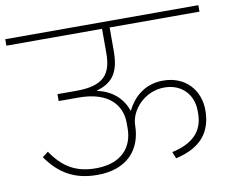

<svg xmlns="http://www.w3.org/2000/svg" viewBox="-94 -791 1014 848"><g transform="rotate(-10 413.0 -367.5)"><path d="M277 -37C413 -37 478 -117 479 -224C480 -293 547 -366 634 -366C720 -366 762 -303 762 -241V-227C762 -148 714 -99 620 -79L632 -49C752 -76 796 -144 796 -237C796 -321 739 -397 634 -397C547 -397 497 -342 472 -292H470C450 -351 403 -389 340 -403V-405C418 -426 443 -477 443 -565V-669H846V-698H-20V-669H409V-561C409 -468 375 -419 250 -419H165V-388H255C393 -388 444 -317 444 -241V-217C444 -132 391 -68 279 -67C184 -66 127 -105 79 -176L53 -156C107 -78 175 -37 277 -37Z"/></g></svg>

Font: IBM Plex Devanagari ExtraLight
Style: Regular
Weight: 200
Designer: Mike Abbink, Paul van der Laan, Pieter van Rosmalen, Erin McLaughlin
Foundry: Bold Monday
Version: Version 1.0